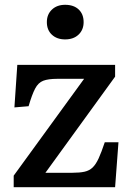

<svg xmlns="http://www.w3.org/2000/svg" viewBox="-20 -779 540 799"><path d="M37 0V-48L330 -451H218Q181 -451 160 -443Q139 -435 126 -410Q113 -385 99 -337L40 -332L52 -509H459V-460L169 -60H281Q312 -60 332 -64.5Q352 -69 365.5 -82Q379 -95 390.5 -120Q402 -145 416 -187H473L459 0ZM251 -615Q217 -615 196 -634.5Q175 -654 175 -687Q175 -719 196 -739Q217 -759 251 -759Q287 -759 307.5 -739.5Q328 -720 328 -687Q328 -655 307 -635Q286 -615 251 -615Z"/></svg>

Font: Literata 18pt Medium
Style: Regular
Weight: 500
Designer: Latin by Veronika Burian and Jose Scaglione. Greek by Irene Vlachou. Cyrillic by Vera Evstafieva.
Foundry: TypeTogether
Version: Version 3.103;gftools[0.9.29]